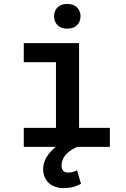

<svg xmlns="http://www.w3.org/2000/svg" viewBox="-20 -748 640 978"><path d="M101.1 -528.3H382.8V-96.7H539.6V0H373Q331.5 19 312.5 43Q293.5 66.9 293.5 96.2Q293.5 111.3 301.3 121.1Q309.1 130.9 328.6 130.9Q343.8 130.9 354.7 127Q365.7 123 373 119.6L392.6 188.5Q378.9 195.8 357.4 202.9Q335.9 210 302.2 210Q280.8 210 262.2 203.6Q243.7 197.3 229.7 185.1Q215.8 172.9 207.8 154.5Q199.7 136.2 199.7 112.3Q199.7 83 216.3 54Q232.9 24.9 264.6 0H101.1V-96.7H265.1V-431.2H101.1ZM255.4 -665Q255.4 -692.4 272.9 -710.2Q290.5 -728 322.3 -728Q354.5 -728 372.3 -710.2Q390.1 -692.4 390.1 -665Q390.1 -637.7 372.3 -619.9Q354.5 -602.1 322.3 -602.1Q290.5 -602.1 272.9 -619.9Q255.4 -637.7 255.4 -665Z"/></svg>

Font: Roboto Mono
Style: Regular
Weight: 500
Designer: Google
Version: Version 2.000986; 2015; ttfautohint (v1.3)